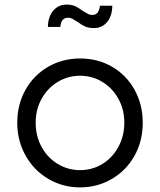

<svg xmlns="http://www.w3.org/2000/svg" viewBox="-20 -802 695 834"><path d="M55 -269Q55 -348 90.5 -411.5Q126 -475 188.5 -511.5Q251 -548 328 -548Q405 -548 467 -512Q529 -476 564.5 -412Q600 -348 600 -269Q600 -188 563.5 -124Q527 -60 464.5 -24Q402 12 328 12Q253 12 190.5 -24.5Q128 -61 91.5 -125.5Q55 -190 55 -269ZM520 -269Q520 -326 494.5 -372.5Q469 -419 425 -446Q381 -473 328 -473Q275 -473 230.5 -446Q186 -419 160.5 -372.5Q135 -326 135 -269Q135 -211 160.5 -164Q186 -117 230.5 -90Q275 -63 328 -63Q381 -63 425 -90Q469 -117 494.5 -164.5Q520 -212 520 -269ZM317 -707Q301 -717 293.5 -721Q286 -725 275 -725Q261 -725 252.5 -715.5Q244 -706 242 -685H188Q189 -730 211.5 -756Q234 -782 269 -782Q292 -782 307 -775Q322 -768 339 -755Q355 -745 363 -741Q371 -737 381 -737Q396 -737 404 -747.5Q412 -758 414 -777H468Q467 -732 445 -706Q423 -680 388 -680Q365 -680 349.5 -687Q334 -694 317 -707Z"/></svg>

Font: Trafiko Sans Variable
Style: Regular
Weight: 400
Designer: Gumpita Rahayu / Trafiko
Foundry: Tokotype / Trafiko
Version: Version 0.001;FEAKit 1.0